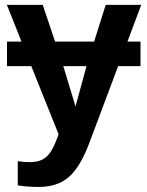

<svg xmlns="http://www.w3.org/2000/svg" viewBox="-20 -548 596 776"><path d="M495.1 -379.9H547.9V-280.8H457.5L341.8 27.8Q304.2 127.9 257.8 167.7Q211.4 207.5 138.2 207.5Q88.9 207.5 51.8 201.2V103.5Q77.6 107.4 99.1 107.4Q142.1 107.4 166 87.2Q189.9 66.9 208 18.1L216.8 -5.4L106.4 -280.8H8.3V-379.9H66.9L7.8 -528.3H152.8L202.6 -379.9H360.4L407.2 -528.3H550.8ZM285.2 -117.7 329.6 -280.8H235.8Z"/></svg>

Font: Arial
Style: Bold
Weight: 700
Designer: Steve Matteson
Foundry: Ascender Corporation
Version: Version 2.00.3